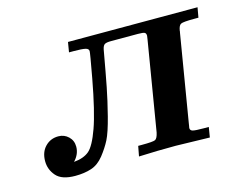

<svg xmlns="http://www.w3.org/2000/svg" viewBox="-72 -550 822 662"><g transform="rotate(-15 339.5 -218.5)"><path d="M34.2 -67.9Q34.2 -100.1 53 -119.6Q71.8 -139.2 100.1 -139.2Q121.1 -139.2 136 -125Q150.9 -110.8 150.9 -88.9Q150.9 -62 129.9 -40Q165 -43 184.6 -59.6Q204.1 -76.2 224.1 -132.1Q244.1 -188 265.1 -301.8Q281.2 -389.6 280.8 -395Q280.8 -403.8 268.8 -406.5Q256.8 -409.2 227.1 -409.2H210.9L216.8 -444.8H679.2L672.9 -409.2H657.2Q618.2 -409.2 610.1 -405Q602.1 -400.9 599.1 -382.8Q599.1 -378.9 598.1 -376L546.9 -67.9Q546.9 -64.9 545.4 -58.3Q543.9 -51.8 543.9 -49.8Q543.9 -41 553 -38.6Q562 -36.1 592.8 -36.1H609.9L604 0Q496.1 -2.9 482.9 -2.9Q417 -2.9 351.1 0L357.9 -36.1H370.1Q411.1 -36.1 418.9 -40Q426.8 -43.9 431.2 -64L483.9 -381.8Q485.8 -391.6 485.8 -395Q485.8 -403.8 480.5 -406.5Q475.1 -409.2 457 -409.2H360.8Q344.7 -409.2 338.4 -405.5Q332 -401.9 329.1 -388.2Q314 -303.2 305.4 -259.5Q296.9 -215.8 283 -161.4Q269 -106.9 256.6 -82.5Q244.1 -58.1 224.6 -33.4Q205.1 -8.8 179.9 -0.5Q154.8 7.8 122.1 7.8Q74.2 7.8 54.2 -15.1Q34.2 -38.1 34.2 -67.9Z"/></g></svg>

Font: CMU Serif Extra
Style: BoldSlanted
Weight: 700
Italic angle: -9.46001°
Version: Version 0.7.0